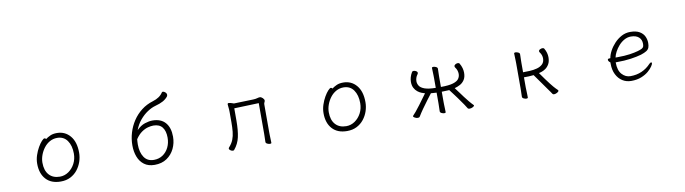

<svg xmlns="http://www.w3.org/2000/svg" viewBox="-33 -1339 7067 1981"><g transform="rotate(-10 3500.0 -349.0)"><path d="M412 -442Q407 -452 396 -452Q386 -452 366.5 -431Q347 -410 326.5 -374.5Q306 -339 291.5 -295.5Q277 -252 277 -207Q277 -104 331.5 -44Q386 16 486 16Q544 16 588 -6.5Q632 -29 662 -67Q692 -105 707.5 -151Q723 -197 723 -245Q723 -358 669.5 -421Q616 -484 531 -484Q489 -484 460.5 -470.5Q432 -457 412 -442ZM486 -35Q414 -35 373 -80Q332 -125 332 -208Q332 -247 346.5 -287Q361 -327 386.5 -360.5Q412 -394 447.5 -414Q483 -434 525 -434Q594 -434 631 -381.5Q668 -329 668 -245Q668 -187 643 -139.5Q618 -92 576.5 -63.5Q535 -35 486 -35Z M1358 -368Q1380 -427 1417 -471Q1454 -515 1497 -543.5Q1540 -572 1580 -583Q1632 -597 1663.5 -614.5Q1695 -632 1715 -657Q1721 -666 1721 -675Q1721 -690 1707.5 -702Q1694 -714 1682 -714Q1676 -714 1671 -708Q1640 -658 1564 -635Q1497 -615 1443.5 -573.5Q1390 -532 1353 -476Q1316 -420 1296.5 -355Q1277 -290 1277 -222Q1277 -157 1297.5 -103Q1318 -49 1361 -17Q1404 15 1470 15Q1545 15 1597.5 -20.5Q1650 -56 1678 -114Q1706 -172 1706 -239Q1706 -334 1659.5 -387Q1613 -440 1524 -440Q1490 -440 1445 -425.5Q1400 -411 1358 -368ZM1337 -277Q1367 -322 1401 -346Q1435 -370 1467.5 -378.5Q1500 -387 1525 -387Q1588 -387 1618.5 -348Q1649 -309 1649 -239Q1649 -183 1626.5 -137Q1604 -91 1564 -64Q1524 -37 1471 -37Q1403 -37 1368.5 -88.5Q1334 -140 1334 -222Q1334 -236 1335 -251Q1336 -266 1337 -277Z M2637 -426V-107Q2637 -99 2636.5 -81Q2636 -63 2635.5 -45Q2635 -27 2635 -19Q2635 -7 2650.5 0.5Q2666 8 2679 8Q2694 8 2694 -1Q2694 -13 2693 -36Q2692 -59 2691.5 -80Q2691 -101 2691 -107V-402Q2691 -415 2696.5 -424.5Q2702 -434 2702 -442Q2702 -455 2687 -469.5Q2672 -484 2657 -484Q2646 -484 2629.5 -479Q2613 -474 2587 -473L2384 -467Q2384 -467 2374.5 -470.5Q2365 -474 2352.5 -477.5Q2340 -481 2331 -481Q2324 -481 2321 -477Q2319 -473 2319 -468Q2319 -458 2322 -437Q2325 -416 2325 -387V-281Q2325 -226 2320.5 -181.5Q2316 -137 2301.5 -100Q2287 -63 2256 -29Q2251 -22 2251 -18Q2251 -7 2264.5 2Q2278 11 2290 11Q2299 11 2303 6Q2348 -47 2363.5 -116.5Q2379 -186 2379 -291V-417Z M3412 -442Q3407 -452 3396 -452Q3386 -452 3366.5 -431Q3347 -410 3326.5 -374.5Q3306 -339 3291.5 -295.5Q3277 -252 3277 -207Q3277 -104 3331.5 -44Q3386 16 3486 16Q3544 16 3588 -6.5Q3632 -29 3662 -67Q3692 -105 3707.5 -151Q3723 -197 3723 -245Q3723 -358 3669.5 -421Q3616 -484 3531 -484Q3489 -484 3460.5 -470.5Q3432 -457 3412 -442ZM3486 -35Q3414 -35 3373 -80Q3332 -125 3332 -208Q3332 -247 3346.5 -287Q3361 -327 3386.5 -360.5Q3412 -394 3447.5 -414Q3483 -434 3525 -434Q3594 -434 3631 -381.5Q3668 -329 3668 -245Q3668 -187 3643 -139.5Q3618 -92 3576.5 -63.5Q3535 -35 3486 -35Z M4463 -214V-106Q4463 -99 4462.5 -81Q4462 -63 4461.5 -44.5Q4461 -26 4461 -18Q4461 -6 4476.5 1.5Q4492 9 4505 9Q4520 9 4520 0Q4520 -12 4519 -35Q4518 -58 4517.5 -79Q4517 -100 4517 -106V-214Q4557 -214 4596 -217Q4596 -217 4607.5 -202Q4619 -187 4635.5 -165Q4652 -143 4667.5 -122Q4683 -101 4690 -90Q4707 -67 4723.5 -42.5Q4740 -18 4750 -1Q4755 8 4771 8Q4787 8 4803.5 -0.5Q4820 -9 4820 -17Q4820 -19 4817 -22Q4797 -42 4774 -70Q4751 -98 4733 -122Q4718 -143 4699.5 -167.5Q4681 -192 4668 -209.5Q4655 -227 4655 -227Q4685 -235 4713 -250Q4741 -265 4759.5 -293.5Q4778 -322 4778 -368Q4778 -391 4771 -416.5Q4764 -442 4748 -469Q4743 -476 4731 -476Q4718 -476 4705 -468.5Q4692 -461 4692 -449Q4692 -441 4697 -435Q4710 -418 4715.5 -400Q4721 -382 4721 -365Q4721 -337 4705 -314Q4689 -291 4645 -277.5Q4601 -264 4517 -264V-366Q4517 -378 4517.5 -396Q4518 -414 4518.5 -430.5Q4519 -447 4519 -455Q4519 -467 4504 -474.5Q4489 -482 4475 -482Q4460 -482 4460 -473Q4460 -462 4461 -440Q4462 -418 4462.5 -397Q4463 -376 4463 -366V-264Q4385 -265 4345.5 -280Q4306 -295 4292 -318Q4278 -341 4278 -365Q4278 -382 4283.5 -400Q4289 -418 4302 -435Q4307 -441 4307 -449Q4307 -461 4294 -468.5Q4281 -476 4268 -476Q4256 -476 4251 -469Q4235 -442 4228 -417Q4221 -392 4221 -369Q4221 -331 4234.5 -305.5Q4248 -280 4268 -264Q4288 -248 4308.5 -240Q4329 -232 4344 -228Q4294 -159 4263.5 -118.5Q4233 -78 4215 -56.5Q4197 -35 4184 -22Q4181 -19 4181 -16Q4181 -8 4197 0.5Q4213 9 4228 9Q4243 9 4249 -1Q4268 -33 4296.5 -73.5Q4325 -114 4354.5 -153Q4384 -192 4404 -218Q4418 -217 4433 -216Q4448 -215 4463 -214Z M5324 -366V-107Q5324 -100 5323.5 -82Q5323 -64 5322.5 -45.5Q5322 -27 5322 -19Q5322 -7 5337.5 0.5Q5353 8 5366 8Q5381 8 5381 -1Q5381 -13 5380.5 -36Q5380 -59 5379 -80Q5378 -101 5378 -107V-213Q5403 -213 5429 -214Q5455 -215 5480 -218Q5514 -169 5546.5 -124.5Q5579 -80 5602 -46Q5611 -34 5621 -19.5Q5631 -5 5639 7Q5644 13 5655 13Q5670 13 5687 3.5Q5704 -6 5704 -16Q5704 -21 5700 -24Q5696 -28 5679 -45Q5662 -62 5628.5 -105Q5595 -148 5538 -229Q5546 -231 5566 -237Q5586 -243 5608.5 -258.5Q5631 -274 5647 -302Q5663 -330 5663 -374Q5663 -396 5656.5 -420Q5650 -444 5635 -469Q5631 -476 5618 -476Q5605 -476 5591.5 -469Q5578 -462 5578 -450Q5578 -444 5584 -436Q5596 -420 5601 -403.5Q5606 -387 5606 -372Q5606 -333 5583 -311Q5560 -289 5524.5 -279.5Q5489 -270 5449.5 -268Q5410 -266 5378 -266V-366Q5378 -378 5378.5 -396Q5379 -414 5379.5 -430.5Q5380 -447 5380 -455Q5380 -467 5365 -474.5Q5350 -482 5336 -482Q5321 -482 5321 -473Q5321 -462 5322 -440Q5323 -418 5323.5 -397Q5324 -376 5324 -366Z M6337 -201H6349Q6432 -201 6497 -210.5Q6562 -220 6607 -233Q6647 -246 6667.5 -259.5Q6688 -273 6695 -292Q6702 -311 6702 -340Q6702 -376 6686.5 -409Q6671 -442 6635 -463Q6599 -484 6538 -484Q6489 -484 6447 -461.5Q6405 -439 6372 -404Q6339 -369 6317.5 -329Q6296 -289 6290 -253Q6290 -253 6285.5 -252.5Q6281 -252 6279 -252Q6262 -252 6262 -240Q6262 -224 6283 -210V-195Q6283 -130 6307 -82.5Q6331 -35 6371.5 -9.5Q6412 16 6463 16Q6524 16 6569.5 -2.5Q6615 -21 6644.5 -46.5Q6674 -72 6689 -95Q6704 -118 6704 -127Q6704 -137 6696 -137Q6687 -137 6675 -124Q6635 -81 6581.5 -57.5Q6528 -34 6463 -34Q6412 -34 6374.5 -75Q6337 -116 6337 -198ZM6365 -250H6344Q6349 -277 6366 -309Q6383 -341 6408.5 -370Q6434 -399 6467 -417.5Q6500 -436 6537 -436Q6590 -436 6619 -410.5Q6648 -385 6648 -341Q6648 -323 6644 -312Q6640 -301 6626.5 -293Q6613 -285 6582 -276Q6548 -266 6494.5 -258Q6441 -250 6365 -250Z"/></g></svg>

Font: Klee One
Style: Regular
Weight: 400
Designer: Fontworks Inc.
Foundry: Fontworks Inc.
Version: Version 1.100